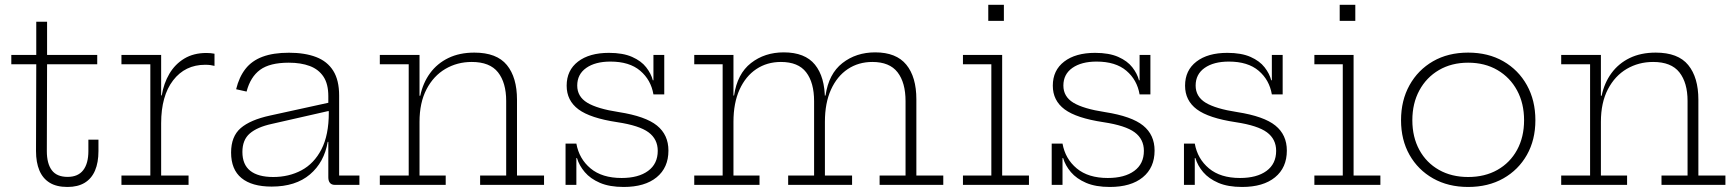

<svg xmlns="http://www.w3.org/2000/svg" viewBox="-20 -752 7062 781"><path d="M170.5 -137.5Q170.5 -86.5 190.8 -59.5Q211 -32.5 255 -32.5Q297.5 -32.5 318.5 -59.8Q339.5 -87 339.5 -137.5V-184H380.5V-137.5Q380.5 -91 366.5 -58.2Q352.5 -25.5 324.5 -8.5Q296.5 8.5 254.5 8.5Q210 8.5 182 -8.8Q154 -26 140.2 -58.8Q126.5 -91.5 126.5 -137.5L127.5 -490.5H26V-528.5H127.5V-663.5H171.5V-528.5H375.5V-490.5H171.5Z M635.5 -38H747V0H474V-38H591.5V-490.5H474V-528.5H635.5ZM852.5 -484Q845 -486 836.2 -487.2Q827.5 -488.5 814.5 -488.5Q733 -488.5 684.2 -425.2Q635.5 -362 635.5 -250.5L623.5 -364H638Q646 -413 669 -452Q692 -491 729.8 -513.8Q767.5 -536.5 819.5 -536.5Q829 -536.5 836.2 -535.8Q843.5 -535 852.5 -533.5Z M1342 0Q1329 0 1322.2 -8Q1315.5 -16 1315.5 -30.5V-222L1319.5 -235L1317.5 -294L1315.5 -319V-361Q1315.5 -410.5 1295.8 -440.2Q1276 -470 1240 -483.5Q1204 -497 1154.5 -497Q1077.5 -497 1038 -468Q998.5 -439 983 -379.5L940.5 -389Q952.5 -438.5 978.5 -471.8Q1004.5 -505 1048 -521.2Q1091.5 -537.5 1155.5 -537.5Q1220 -537.5 1265.8 -520Q1311.5 -502.5 1335.5 -464.2Q1359.5 -426 1359.5 -363.5V-38H1442V0ZM1085 7Q1004.5 7 962.2 -27.8Q920 -62.5 920 -131.5Q920 -197 959 -230.8Q998 -264.5 1078.5 -282L1329.5 -337V-303.5L1085.5 -248Q1026 -235 996 -209Q966 -183 966 -134Q966 -82.5 998 -57.2Q1030 -32 1091.5 -32Q1155 -32 1206.2 -59.2Q1257.5 -86.5 1287.5 -144.5Q1317.5 -202.5 1317.5 -294L1329 -175H1313Q1299 -92 1240.8 -42.5Q1182.5 7 1085 7Z M1686.5 -38H1793V0H1525V-38H1642.5V-490.5H1525V-528.5H1686.5ZM2039 -38V-341.5Q2039 -415.5 2005.8 -457.8Q1972.5 -500 1899 -500Q1840 -500 1791.8 -471.8Q1743.5 -443.5 1715 -389Q1686.5 -334.5 1686.5 -256.5L1675 -362.5H1689.5Q1700.5 -415 1729.5 -454.5Q1758.5 -494 1803.8 -516Q1849 -538 1909.5 -538Q2000.5 -538 2041.8 -487.5Q2083 -437 2083 -346.5V-38H2193V0H1933V-38Z M2517 8.5Q2459.5 8.5 2420.5 -8.2Q2381.5 -25 2358.8 -51.8Q2336 -78.5 2327 -109H2315L2324.5 -168Q2335.5 -106 2382.2 -67Q2429 -28 2508.5 -28Q2577 -28 2616.2 -56.8Q2655.5 -85.5 2655.5 -138.5Q2655.5 -186 2618 -213.8Q2580.5 -241.5 2491 -255Q2381 -271.5 2333 -307.2Q2285 -343 2285 -403.5Q2285 -466 2331.2 -501.5Q2377.5 -537 2457 -537Q2514 -537 2551.2 -520.5Q2588.5 -504 2608.5 -478.2Q2628.5 -452.5 2635.5 -425.5H2647.5L2638 -368Q2628 -427 2584.2 -464.2Q2540.5 -501.5 2463 -501.5Q2401.5 -501.5 2364.8 -475.8Q2328 -450 2328 -404Q2328 -359 2368.8 -334.2Q2409.5 -309.5 2497.5 -296Q2606 -279 2652.5 -241.2Q2699 -203.5 2699 -139.5Q2699 -70 2651 -30.8Q2603 8.5 2517 8.5ZM2280.5 0V-168H2324.5V0ZM2638 -368V-528.5H2682V-368Z M3558 0V-38H3663.5V-340.5Q3663.5 -416 3631 -458Q3598.5 -500 3528.5 -500Q3472 -500 3428.5 -471Q3385 -442 3360.2 -387.5Q3335.5 -333 3335.5 -256.5L3323.5 -363.5H3338Q3351 -452 3406.8 -495.5Q3462.5 -539 3540 -539Q3625.5 -539 3666.5 -489Q3707.5 -439 3707.5 -348V-38H3817V0ZM2804 0V-38H2919.5V-490.5H2804V-528.5H2963.5V-38H3069.5V0ZM3186 0V-38H3291.5V-340.5Q3291.5 -416 3259.2 -458Q3227 -500 3156.5 -500Q3100 -500 3056.5 -471Q3013 -442 2988.2 -387.5Q2963.5 -333 2963.5 -256.5L2951.5 -363.5H2966Q2979 -452 3034.8 -495.5Q3090.5 -539 3168 -539Q3254.5 -539 3295 -489Q3335.5 -439 3335.5 -348V-38H3446V0Z M4056.5 -38H4165.5V0H3897V-38H4012.5V-490.5H3897V-528.5H4056.5ZM4000 -732.5H4063.5V-667H4000Z M4494.5 8.5Q4437 8.5 4398 -8.2Q4359 -25 4336.2 -51.8Q4313.5 -78.5 4304.5 -109H4292.5L4302 -168Q4313 -106 4359.8 -67Q4406.5 -28 4486 -28Q4554.5 -28 4593.8 -56.8Q4633 -85.5 4633 -138.5Q4633 -186 4595.5 -213.8Q4558 -241.5 4468.5 -255Q4358.5 -271.5 4310.5 -307.2Q4262.5 -343 4262.5 -403.5Q4262.5 -466 4308.8 -501.5Q4355 -537 4434.5 -537Q4491.5 -537 4528.8 -520.5Q4566 -504 4586 -478.2Q4606 -452.5 4613 -425.5H4625L4615.5 -368Q4605.5 -427 4561.8 -464.2Q4518 -501.5 4440.5 -501.5Q4379 -501.5 4342.2 -475.8Q4305.5 -450 4305.5 -404Q4305.5 -359 4346.2 -334.2Q4387 -309.5 4475 -296Q4583.5 -279 4630 -241.2Q4676.5 -203.5 4676.5 -139.5Q4676.5 -70 4628.5 -30.8Q4580.5 8.5 4494.5 8.5ZM4258 0V-168H4302V0ZM4615.5 -368V-528.5H4659.5V-368Z M5032.5 8.5Q4975 8.5 4936 -8.2Q4897 -25 4874.2 -51.8Q4851.5 -78.5 4842.5 -109H4830.5L4840 -168Q4851 -106 4897.8 -67Q4944.5 -28 5024 -28Q5092.5 -28 5131.8 -56.8Q5171 -85.5 5171 -138.5Q5171 -186 5133.5 -213.8Q5096 -241.5 5006.5 -255Q4896.5 -271.5 4848.5 -307.2Q4800.5 -343 4800.5 -403.5Q4800.5 -466 4846.8 -501.5Q4893 -537 4972.5 -537Q5029.5 -537 5066.8 -520.5Q5104 -504 5124 -478.2Q5144 -452.5 5151 -425.5H5163L5153.5 -368Q5143.5 -427 5099.8 -464.2Q5056 -501.5 4978.5 -501.5Q4917 -501.5 4880.2 -475.8Q4843.5 -450 4843.5 -404Q4843.5 -359 4884.2 -334.2Q4925 -309.5 5013 -296Q5121.5 -279 5168 -241.2Q5214.5 -203.5 5214.5 -139.5Q5214.5 -70 5166.5 -30.8Q5118.5 8.5 5032.5 8.5ZM4796 0V-168H4840V0ZM5153.5 -368V-528.5H5197.5V-368Z M5486 -38H5595V0H5326.5V-38H5442V-490.5H5326.5V-528.5H5486ZM5429.5 -732.5H5493V-667H5429.5Z M5952 8.5Q5871 8.5 5809.5 -26.2Q5748 -61 5713.5 -122Q5679 -183 5679 -263Q5679 -343.5 5713.5 -405.5Q5748 -467.5 5809.2 -502.8Q5870.5 -538 5952 -538Q6033.5 -538 6095 -502.8Q6156.5 -467.5 6191 -405.5Q6225.5 -343.5 6225.5 -263Q6225.5 -183 6191 -122Q6156.5 -61 6095 -26.2Q6033.5 8.5 5952 8.5ZM5952 -32Q6020 -32 6071.2 -61Q6122.5 -90 6151 -142.2Q6179.5 -194.5 6179.5 -263Q6179.5 -331.5 6151 -384.2Q6122.5 -437 6071.2 -467Q6020 -497 5952 -497Q5884.5 -497 5833.2 -467Q5782 -437 5753.5 -384.2Q5725 -331.5 5725 -263Q5725 -194.5 5753.5 -142.2Q5782 -90 5833.2 -61Q5884.5 -32 5952 -32Z M6492 -38H6598.5V0H6330.5V-38H6448V-490.5H6330.5V-528.5H6492ZM6844.5 -38V-341.5Q6844.5 -415.5 6811.2 -457.8Q6778 -500 6704.5 -500Q6645.5 -500 6597.2 -471.8Q6549 -443.5 6520.5 -389Q6492 -334.5 6492 -256.5L6480.5 -362.5H6495Q6506 -415 6535 -454.5Q6564 -494 6609.2 -516Q6654.5 -538 6715 -538Q6806 -538 6847.2 -487.5Q6888.5 -437 6888.5 -346.5V-38H6998.5V0H6738.5V-38Z"/></svg>

Font: Hepta Slab ExtraLight Light
Style: Regular
Weight: 300
Version: Version 1.100